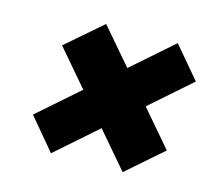

<svg xmlns="http://www.w3.org/2000/svg" viewBox="-76 -607 725 658"><g transform="rotate(15 286.0 -278.5)"><path d="M410 -41 97 -407 224 -517 537 -152ZM156 -40 62 -152 478 -517 572 -406Z"/></g></svg>

Font: Lexend ExtBd
Style: Italic
Weight: 800
Italic angle: -8.13011°
Designer: Bonnie Shaver-Troup, Thomas Jockin
Foundry: Lexend
Version: Version 1.007